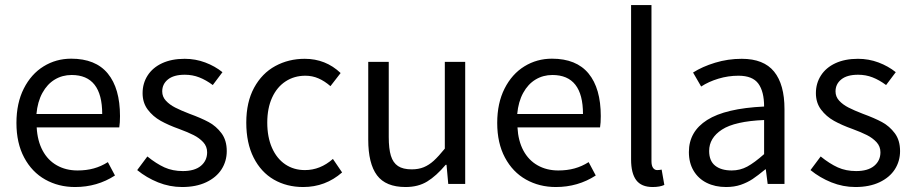

<svg xmlns="http://www.w3.org/2000/svg" viewBox="-20 -732 3633 764"><path d="M457.5 -270Q457.5 -242.7 454.6 -225.1H126Q128.9 -171.4 149.7 -132.8Q170.4 -94.2 206.3 -74Q242.2 -53.7 288.6 -53.7Q323.7 -53.7 353 -61.8Q382.3 -69.8 409.2 -86.9L437.5 -33.7Q366.7 12.2 278.8 12.2Q212.9 12.2 159.9 -17.6Q106.9 -47.4 76.2 -105Q45.4 -162.6 45.4 -242.7Q45.4 -321.8 74.7 -379.6Q104 -437.5 153.6 -468Q203.1 -498.5 263.2 -498.5Q360.4 -498.5 408.9 -439.5Q457.5 -380.4 457.5 -270ZM265.1 -433.6Q228 -433.6 198 -415.5Q168 -397.5 148.7 -362.3Q129.4 -327.1 125 -278.3H386.7Q386.7 -433.6 265.1 -433.6Z M707.5 -51.3Q754.4 -51.3 779.3 -72Q804.2 -92.8 804.2 -126Q804.2 -149.4 788.6 -166.3Q772.9 -183.1 750.7 -194.3Q728.5 -205.6 692.9 -218.8Q650.4 -233.9 619.4 -251.2Q588.4 -268.6 567.9 -295.9Q547.4 -323.2 547.4 -361.3Q547.4 -400.4 567.4 -431.6Q587.4 -462.9 625.2 -480.5Q663.1 -498 714.8 -498Q757.8 -498 796.6 -483.4Q835.4 -468.8 865.2 -444.8L826.7 -393.6Q799.8 -413.6 772.9 -424.1Q746.1 -434.6 715.3 -434.6Q671.4 -434.6 648.4 -416Q625.5 -397.5 625.5 -368.2Q625.5 -347.2 640.1 -331.3Q654.8 -315.4 677.2 -304Q699.7 -292.5 733.9 -279.3Q780.8 -262.2 810.5 -246.1Q840.3 -230 861.3 -201.9Q882.3 -173.8 882.3 -130.9Q882.3 -90.8 861.6 -58.3Q840.8 -25.9 800.5 -6.8Q760.3 12.2 704.6 12.2Q655.3 12.2 609.1 -6.3Q563 -24.9 525.9 -55.2L566.4 -109.4Q602.1 -80.6 634.5 -65.9Q667 -51.3 707.5 -51.3Z M1335.4 -441.4 1294.9 -389.2Q1272 -409.2 1247.6 -419.9Q1223.1 -430.7 1195.3 -430.7Q1150.9 -430.7 1116.5 -408.2Q1082 -385.7 1062.7 -343.5Q1043.5 -301.3 1043.5 -244.1Q1043.5 -186.5 1062.3 -143.8Q1081.1 -101.1 1115 -78.1Q1148.9 -55.2 1193.4 -55.2Q1254.4 -55.2 1304.7 -99.6L1341.3 -45.9Q1274.9 12.2 1186.5 12.2Q1121.1 12.2 1069.8 -17.3Q1018.6 -46.9 989.3 -104.7Q960 -162.6 960 -244.1Q960 -325.7 991.2 -383.1Q1022.5 -440.4 1075.4 -469.2Q1128.4 -498 1192.4 -498Q1275.9 -498 1335.4 -441.4Z M1526.9 -485.8V-187Q1526.9 -140.1 1535.4 -112.3Q1543.9 -84.5 1563.7 -71.3Q1583.5 -58.1 1618.2 -58.1Q1645.5 -58.1 1666.3 -66.7Q1687 -75.2 1706.1 -92.5Q1725.1 -109.9 1750 -140.6V-485.8H1831.1V0H1763.7L1756.8 -76.2H1753.4Q1715.8 -31.7 1679.9 -9.8Q1644 12.2 1593.8 12.2Q1515.1 12.2 1480.2 -34.4Q1445.3 -81.1 1445.3 -176.3V-485.8Z M2370.6 -270Q2370.6 -242.7 2367.7 -225.1H2039.1Q2042 -171.4 2062.7 -132.8Q2083.5 -94.2 2119.4 -74Q2155.3 -53.7 2201.7 -53.7Q2236.8 -53.7 2266.1 -61.8Q2295.4 -69.8 2322.3 -86.9L2350.6 -33.7Q2279.8 12.2 2191.9 12.2Q2126 12.2 2073 -17.6Q2020 -47.4 1989.3 -105Q1958.5 -162.6 1958.5 -242.7Q1958.5 -321.8 1987.8 -379.6Q2017.1 -437.5 2066.7 -468Q2116.2 -498.5 2176.3 -498.5Q2273.4 -498.5 2322 -439.5Q2370.6 -380.4 2370.6 -270ZM2178.2 -433.6Q2141.1 -433.6 2111.1 -415.5Q2081.1 -397.5 2061.8 -362.3Q2042.5 -327.1 2038.1 -278.3H2299.8Q2299.8 -433.6 2178.2 -433.6Z M2572.3 -711.9V-90.8Q2572.3 -72.8 2578.6 -64Q2585 -55.2 2594.7 -55.2Q2603.5 -55.2 2612.8 -57.1L2623.5 3.9Q2605.5 12.2 2577.1 12.2Q2532.2 12.2 2511.7 -15.1Q2491.2 -42.5 2491.2 -97.2V-711.9Z M2918.5 -430.7Q2877.4 -430.7 2838.6 -418.9Q2799.8 -407.2 2770 -387.7L2737.8 -443.4Q2774.4 -466.8 2825.4 -482.4Q2876.5 -498 2931.6 -498Q3019 -498 3060.3 -447Q3101.6 -396 3101.6 -297.9V0H3034.7L3027.3 -58.1H3025.4Q2995.1 -33.2 2974.6 -19.5Q2954.1 -5.9 2928 3.2Q2901.9 12.2 2869.1 12.2Q2825.7 12.2 2792.2 -4.4Q2758.8 -21 2740 -52.5Q2721.2 -84 2721.2 -127Q2721.2 -208.5 2793.9 -254.6Q2866.7 -300.8 3020.5 -308.1Q3020.5 -367.7 2997.6 -399.2Q2974.6 -430.7 2918.5 -430.7ZM3020.5 -118.7V-254.4Q2903.8 -249.5 2852.8 -216.3Q2801.8 -183.1 2801.8 -131.3Q2801.8 -91.8 2825.7 -72.8Q2849.6 -53.7 2891.6 -53.7Q2924.8 -53.7 2953.4 -69.1Q2981.9 -84.5 3020.5 -118.7Z M3386.7 -51.3Q3433.6 -51.3 3458.5 -72Q3483.4 -92.8 3483.4 -126Q3483.4 -149.4 3467.8 -166.3Q3452.1 -183.1 3429.9 -194.3Q3407.7 -205.6 3372.1 -218.8Q3329.6 -233.9 3298.6 -251.2Q3267.6 -268.6 3247.1 -295.9Q3226.6 -323.2 3226.6 -361.3Q3226.6 -400.4 3246.6 -431.6Q3266.6 -462.9 3304.4 -480.5Q3342.3 -498 3394 -498Q3437 -498 3475.8 -483.4Q3514.6 -468.8 3544.4 -444.8L3505.9 -393.6Q3479 -413.6 3452.1 -424.1Q3425.3 -434.6 3394.5 -434.6Q3350.6 -434.6 3327.6 -416Q3304.7 -397.5 3304.7 -368.2Q3304.7 -347.2 3319.3 -331.3Q3334 -315.4 3356.4 -304Q3378.9 -292.5 3413.1 -279.3Q3460 -262.2 3489.7 -246.1Q3519.5 -230 3540.5 -201.9Q3561.5 -173.8 3561.5 -130.9Q3561.5 -90.8 3540.8 -58.3Q3520 -25.9 3479.7 -6.8Q3439.5 12.2 3383.8 12.2Q3334.5 12.2 3288.3 -6.3Q3242.2 -24.9 3205.1 -55.2L3245.6 -109.4Q3281.2 -80.6 3313.7 -65.9Q3346.2 -51.3 3386.7 -51.3Z"/></svg>

Font: Varta
Style: Regular
Weight: 400
Designer: Joana Correia, Viktoriya Grabowska, Eben Sorkin
Foundry: Sorkin Type
Version: Version 1.003; ttfautohint (v1.3) -l 8 -r 24 -G 200 -x 12 -H